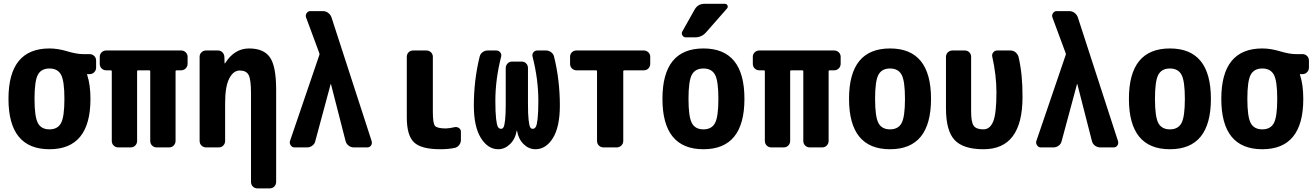

<svg xmlns="http://www.w3.org/2000/svg" viewBox="-20 -790 7040 1029"><path d="M183.1 -130.4Q201.2 -96.7 245.1 -96.7Q289.1 -96.7 307.1 -130.4Q325.2 -164.1 325.2 -260.3Q325.2 -356.4 307.1 -389.6Q289.1 -422.9 245.1 -422.9Q201.2 -422.9 183.1 -389.6Q165 -356.4 165 -260.3Q165 -164.1 183.1 -130.4ZM460 -500Q474.6 -500 484.9 -490.2Q495.1 -480.5 495.1 -464.8V-427.7Q495.1 -413.1 484.9 -402.8Q474.6 -392.6 460 -392.6H447.3Q446.3 -392.6 446.3 -391.6V-390.6Q447.3 -389.6 447.3 -388.7Q464.8 -335 464.8 -259.8Q464.8 9.8 245.1 9.8Q25.4 9.8 25.4 -260.3Q25.4 -530.3 245.1 -530.3Q290 -530.3 340.3 -515.1Q390.6 -500 424.8 -500Z M950.2 -519.5Q964.8 -519.5 975.1 -509.8Q985.4 -500 985.4 -485.4V-448.2Q985.4 -433.6 975.1 -423.3Q964.8 -413.1 950.2 -413.1H925.8Q920.9 -413.1 920.9 -408.2V-35.2Q920.9 -20.5 911.1 -10.3Q901.4 0 885.7 0H820.3Q805.7 0 795.4 -9.8Q785.2 -19.5 785.2 -35.2V-408.2Q785.2 -413.1 780.3 -413.1H719.7Q714.8 -413.1 714.8 -408.2V-35.2Q714.8 -20.5 705.1 -10.3Q695.3 0 679.7 0H614.3Q599.6 0 589.4 -9.8Q579.1 -19.5 579.1 -35.2V-408.2Q579.1 -413.1 574.2 -413.1H549.8Q535.2 -413.1 524.9 -422.9Q514.6 -432.6 514.6 -448.2V-485.4Q514.6 -500 524.9 -509.8Q535.2 -519.5 549.8 -519.5Z M1460 -309.6V184.6Q1460 199.2 1450.2 209.5Q1440.4 219.7 1424.8 219.7H1360.4Q1345.7 219.7 1335.4 210Q1325.2 200.2 1325.2 184.6V-290Q1325.2 -364.3 1312.5 -388.2Q1299.8 -412.1 1265.1 -412.1Q1230.5 -412.1 1208.5 -369.1Q1186.5 -326.2 1186.5 -237.3V-35.2Q1186.5 -20.5 1176.8 -10.3Q1167 0 1152.3 0H1085Q1070.3 0 1060.1 -9.8Q1049.8 -19.5 1049.8 -35.2V-485.4Q1049.8 -500 1060.1 -509.8Q1070.3 -519.5 1085 -519.5H1147.5Q1162.1 -519.5 1171.9 -509.8Q1181.6 -500 1182.6 -485.4L1183.6 -451.2Q1183.6 -450.2 1184.6 -450.2Q1186.5 -450.2 1186.5 -451.2Q1236.3 -530.3 1314.9 -530.3Q1393.6 -530.3 1426.8 -482.4Q1460 -434.6 1460 -309.6Z M1756.8 -696.3 1971.7 -34.2Q1975.6 -21.5 1968.8 -10.7Q1961.9 0 1948.2 0H1876Q1861.3 0 1848.6 -9.3Q1835.9 -18.6 1832 -34.2L1753.9 -338.9Q1753.9 -339.8 1752.9 -339.8Q1752 -339.8 1752 -338.9L1669.9 -34.2Q1667 -19.5 1654.3 -9.8Q1641.6 0 1626 0H1557.6Q1545.9 0 1538.1 -11.2Q1530.3 -22.5 1534.2 -34.2L1691.4 -495.1Q1693.4 -500 1691.4 -504.9L1620.1 -697.3Q1616.2 -709 1623.5 -719.7Q1630.9 -730.5 1642.6 -730.5H1710.9Q1726.6 -730.5 1739.3 -720.7Q1752 -710.9 1756.8 -696.3Z M2416 -108.4Q2428.7 -111.3 2439.5 -104Q2450.2 -96.7 2450.2 -84V-40Q2450.2 -24.4 2440.4 -12.2Q2430.7 0 2416 2.9Q2381.8 9.8 2339.8 9.8Q2237.3 9.8 2198.7 -27.3Q2160.2 -64.5 2160.2 -160.2V-485.4Q2160.2 -500 2169.9 -509.8Q2179.7 -519.5 2195.3 -519.5H2264.6Q2279.3 -519.5 2289.6 -509.8Q2299.8 -500 2299.8 -485.4V-190.4Q2299.8 -129.9 2311 -115.7Q2322.3 -101.6 2370.1 -101.6Q2391.6 -102.5 2416 -108.4Z M2905.3 -519.5Q2920.9 -519.5 2933.1 -510.7Q2945.3 -502 2949.2 -487.3Q2980.5 -361.3 2980.5 -224.6Q2980.5 -110.4 2943.4 -50.3Q2906.2 9.8 2849.6 9.8Q2814.5 9.8 2786.6 -17.1Q2758.8 -43.9 2751 -88.9Q2751 -89.8 2750 -89.8Q2749 -89.8 2749 -88.9Q2741.2 -43.9 2712.9 -17.1Q2684.6 9.8 2650.4 9.8Q2594.7 9.8 2557.1 -50.8Q2519.5 -111.3 2519.5 -224.6Q2519.5 -360.4 2550.8 -487.3Q2554.7 -502 2566.9 -510.7Q2579.1 -519.5 2594.7 -519.5H2639.6Q2652.3 -519.5 2660.6 -509.8Q2668.9 -500 2666 -487.3Q2634.8 -365.2 2634.8 -250Q2634.8 -188.5 2638.7 -153.8Q2642.6 -119.1 2648.9 -109.4Q2655.3 -99.6 2665 -99.6Q2673.8 -99.6 2678.7 -108.4Q2683.6 -117.2 2687 -146.5Q2690.4 -175.8 2690.4 -230.5V-424.8Q2690.4 -439.5 2700.2 -449.7Q2710 -460 2724.6 -460H2775.4Q2790 -460 2799.8 -450.2Q2809.6 -440.4 2809.6 -424.8V-230.5Q2809.6 -176.8 2813 -147Q2816.4 -117.2 2821.3 -108.4Q2826.2 -99.6 2835 -99.6Q2844.7 -99.6 2851.1 -109.4Q2857.4 -119.1 2861.3 -153.8Q2865.2 -188.5 2865.2 -250Q2865.2 -365.2 2834 -487.3Q2831.1 -500 2838.9 -509.8Q2846.7 -519.5 2860.4 -519.5Z M3429.7 -519.5Q3444.3 -519.5 3454.6 -509.8Q3464.8 -500 3464.8 -485.4V-448.2Q3464.8 -433.6 3455.1 -423.3Q3445.3 -413.1 3429.7 -413.1H3325.2Q3320.3 -413.1 3320.3 -408.2V-35.2Q3320.3 -20.5 3310.1 -10.3Q3299.8 0 3285.2 0H3214.8Q3200.2 0 3189.9 -9.8Q3179.7 -19.5 3179.7 -35.2V-408.2Q3179.7 -413.1 3174.8 -413.1H3070.3Q3055.7 -413.1 3045.4 -422.9Q3035.2 -432.6 3035.2 -448.2V-485.4Q3035.2 -500 3044.9 -509.8Q3054.7 -519.5 3070.3 -519.5Z M3688 -130.4Q3706.1 -96.7 3750 -96.7Q3793.9 -96.7 3812 -130.4Q3830.1 -164.1 3830.1 -260.3Q3830.1 -356.4 3812 -389.6Q3793.9 -422.9 3750 -422.9Q3706.1 -422.9 3688 -389.6Q3669.9 -356.4 3669.9 -260.3Q3669.9 -164.1 3688 -130.4ZM3530.3 -260.3Q3530.3 -530.3 3750 -530.3Q3969.7 -530.3 3969.7 -260.3Q3969.7 9.8 3750 9.8Q3530.3 9.8 3530.3 -260.3ZM3754.9 -769.5H3865.2Q3875 -769.5 3878.9 -760.7Q3882.8 -752 3876 -744.1L3763.7 -616.2Q3740.2 -589.8 3705.1 -589.8H3655.3Q3643.6 -589.8 3637.2 -600.6Q3630.9 -611.3 3636.7 -621.1L3703.1 -739.3Q3720.7 -769.5 3754.9 -769.5Z M4450.2 -519.5Q4464.8 -519.5 4475.1 -509.8Q4485.4 -500 4485.4 -485.4V-448.2Q4485.4 -433.6 4475.1 -423.3Q4464.8 -413.1 4450.2 -413.1H4425.8Q4420.9 -413.1 4420.9 -408.2V-35.2Q4420.9 -20.5 4411.1 -10.3Q4401.4 0 4385.7 0H4320.3Q4305.7 0 4295.4 -9.8Q4285.2 -19.5 4285.2 -35.2V-408.2Q4285.2 -413.1 4280.3 -413.1H4219.7Q4214.8 -413.1 4214.8 -408.2V-35.2Q4214.8 -20.5 4205.1 -10.3Q4195.3 0 4179.7 0H4114.3Q4099.6 0 4089.4 -9.8Q4079.1 -19.5 4079.1 -35.2V-408.2Q4079.1 -413.1 4074.2 -413.1H4049.8Q4035.2 -413.1 4024.9 -422.9Q4014.6 -432.6 4014.6 -448.2V-485.4Q4014.6 -500 4024.9 -509.8Q4035.2 -519.5 4049.8 -519.5Z M4688 -130.4Q4706.1 -96.7 4750 -96.7Q4793.9 -96.7 4812 -130.4Q4830.1 -164.1 4830.1 -260.3Q4830.1 -356.4 4812 -389.6Q4793.9 -422.9 4750 -422.9Q4706.1 -422.9 4688 -389.6Q4669.9 -356.4 4669.9 -260.3Q4669.9 -164.1 4688 -130.4ZM4530.3 -260.3Q4530.3 -530.3 4750 -530.3Q4969.7 -530.3 4969.7 -260.3Q4969.7 9.8 4750 9.8Q4530.3 9.8 4530.3 -260.3Z M5394.5 -519.5Q5410.2 -519.5 5421.9 -510.3Q5433.6 -501 5438.5 -486.3Q5460.9 -391.6 5460 -269.5Q5460 10.7 5250 9.8Q5142.6 9.8 5096.2 -39.6Q5049.8 -88.9 5049.8 -210V-485.4Q5049.8 -500 5060.1 -509.8Q5070.3 -519.5 5085 -519.5H5150.4Q5165 -519.5 5174.8 -509.8Q5184.6 -500 5184.6 -485.4V-192.4Q5184.6 -135.7 5198.2 -116.2Q5211.9 -96.7 5250 -96.7Q5286.1 -96.7 5303.2 -139.6Q5320.3 -182.6 5320.3 -294.9Q5320.3 -386.7 5297.9 -486.3Q5294.9 -499 5303.2 -509.3Q5311.5 -519.5 5325.2 -519.5Z M5756.8 -696.3 5971.7 -34.2Q5975.6 -21.5 5968.8 -10.7Q5961.9 0 5948.2 0H5876Q5861.3 0 5848.6 -9.3Q5835.9 -18.6 5832 -34.2L5753.9 -338.9Q5753.9 -339.8 5752.9 -339.8Q5752 -339.8 5752 -338.9L5669.9 -34.2Q5667 -19.5 5654.3 -9.8Q5641.6 0 5626 0H5557.6Q5545.9 0 5538.1 -11.2Q5530.3 -22.5 5534.2 -34.2L5691.4 -495.1Q5693.4 -500 5691.4 -504.9L5620.1 -697.3Q5616.2 -709 5623.5 -719.7Q5630.9 -730.5 5642.6 -730.5H5710.9Q5726.6 -730.5 5739.3 -720.7Q5752 -710.9 5756.8 -696.3Z M6188 -130.4Q6206.1 -96.7 6250 -96.7Q6293.9 -96.7 6312 -130.4Q6330.1 -164.1 6330.1 -260.3Q6330.1 -356.4 6312 -389.6Q6293.9 -422.9 6250 -422.9Q6206.1 -422.9 6188 -389.6Q6169.9 -356.4 6169.9 -260.3Q6169.9 -164.1 6188 -130.4ZM6030.3 -260.3Q6030.3 -530.3 6250 -530.3Q6469.7 -530.3 6469.7 -260.3Q6469.7 9.8 6250 9.8Q6030.3 9.8 6030.3 -260.3Z M6683.1 -130.4Q6701.2 -96.7 6745.1 -96.7Q6789.1 -96.7 6807.1 -130.4Q6825.2 -164.1 6825.2 -260.3Q6825.2 -356.4 6807.1 -389.6Q6789.1 -422.9 6745.1 -422.9Q6701.2 -422.9 6683.1 -389.6Q6665 -356.4 6665 -260.3Q6665 -164.1 6683.1 -130.4ZM6960 -500Q6974.6 -500 6984.9 -490.2Q6995.1 -480.5 6995.1 -464.8V-427.7Q6995.1 -413.1 6984.9 -402.8Q6974.6 -392.6 6960 -392.6H6947.3Q6946.3 -392.6 6946.3 -391.6V-390.6Q6947.3 -389.6 6947.3 -388.7Q6964.8 -335 6964.8 -259.8Q6964.8 9.8 6745.1 9.8Q6525.4 9.8 6525.4 -260.3Q6525.4 -530.3 6745.1 -530.3Q6790 -530.3 6840.3 -515.1Q6890.6 -500 6924.8 -500Z"/></svg>

Font: Rounded-L Mgen+ 1m bold
Style: Bold
Weight: 700
Designer: [Source Han Sans]
Ryoko NISHIZUKA  (kana & ideographs); Paul D. Hunt (Latin, Greek & Cyrillic); Wenlong ZHANG  (bopomofo
Version: Version 1.059.20150602